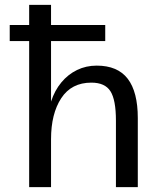

<svg xmlns="http://www.w3.org/2000/svg" viewBox="-20 -770 681 790"><path d="M100 -601H20V-667H100V-750H190V-667H413V-601H190V-352Q205 -398 232.5 -431Q260 -464 297 -482Q334 -500 378 -500Q464 -500 505.5 -446Q547 -392 547 -284V0H457V-274Q457 -359 434.5 -394.5Q412 -430 356 -430Q274 -430 232 -366Q190 -302 190 -197V0H100Z"/></svg>

Font: Moderustic
Style: Regular
Weight: 400
Designer: Tural Alisoy
Foundry: TAFT Foundry
Version: Version 2.120